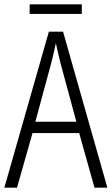

<svg xmlns="http://www.w3.org/2000/svg" viewBox="-20 -860 512 880"><path d="M355 -840H116V-796H355ZM413 0H472L269 -715H204L0 0H58L129 -250H343ZM258 -568 330 -302H142L214 -568C222 -600 230 -631 236 -662C242 -632 251 -598 258 -568Z"/></svg>

Font: Noto Sans Malayalam Condensed Light
Style: Regular
Weight: 300
Width: 3
Designer: Jelle Bosma - Monotype Design Team
Foundry: Monotype Imaging Inc.
Version: Version 2.104